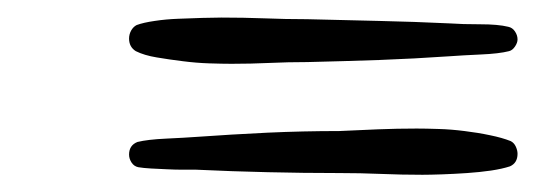

<svg xmlns="http://www.w3.org/2000/svg" viewBox="-20 -452 621 223"><path d="M581.1 -406.2Q581.1 -402.3 578.1 -397.9Q575.2 -393.6 571.3 -392.6Q559.6 -389.6 538.1 -388.7Q516.6 -387.7 502.9 -386.7Q460.9 -383.8 419.9 -382.3Q378.9 -380.9 336.9 -379.9Q314.5 -379.9 293 -378.9Q271.5 -377.9 249 -377.9Q238.3 -377.9 223.1 -378.4Q208 -378.9 192.4 -380.9Q176.8 -382.8 162.1 -385.3Q147.5 -387.7 137.7 -392.6Q129.9 -397.5 129.9 -407.2Q129.9 -412.1 132.3 -416.5Q134.8 -420.9 138.7 -422.9Q146.5 -425.8 159.7 -427.7Q172.9 -429.7 187 -430.2Q201.2 -430.7 214.8 -431.2Q228.5 -431.6 237.3 -431.6Q262.7 -431.6 287.1 -430.7Q311.5 -429.7 336.9 -429.7Q378.9 -428.7 419.9 -427.7Q460.9 -426.8 502.9 -424.8Q516.6 -423.8 537.6 -423.8Q558.6 -423.8 570.3 -420.9Q575.2 -419.9 578.1 -415.5Q581.1 -411.1 581.1 -406.2ZM581.1 -273.4Q581.1 -262.7 572.3 -258.8Q563.5 -255.9 550.3 -253.9Q537.1 -252 522.5 -251Q507.8 -250 493.7 -249.5Q479.5 -249 470.7 -249Q446.3 -249 422.4 -250Q398.4 -251 374 -251Q332 -251 291 -252Q250 -252.9 208 -254.9Q202.1 -254.9 192.9 -254.9Q183.6 -254.9 173.8 -255.4Q164.1 -255.9 155.3 -256.3Q146.5 -256.8 140.6 -257.8Q135.7 -258.8 132.8 -263.2Q129.9 -267.6 129.9 -272.5Q129.9 -283.2 139.6 -287.1Q151.4 -290 172.9 -291Q194.3 -292 208 -293Q249 -295.9 290.5 -297.9Q332 -299.8 374 -299.8Q396.5 -300.8 418.9 -301.8Q441.4 -302.7 463.9 -302.7Q474.6 -302.7 489.3 -302.2Q503.9 -301.8 519.5 -299.8Q535.2 -297.9 549.3 -294.9Q563.5 -292 573.2 -288.1Q577.1 -286.1 579.1 -281.7Q581.1 -277.3 581.1 -273.4Z"/></svg>

Font: Calligraffitti
Style: Regular
Weight: 400
Designer: Dathan Boardman
Foundry: Open Window
Version: Version 1.001